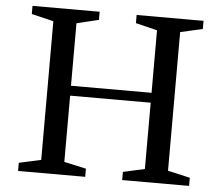

<svg xmlns="http://www.w3.org/2000/svg" viewBox="-53 -809 1002 869"><g transform="rotate(5 448.5 -375.0)"><path d="M533 0V-37L631 -59V-360H265V-59L365 -37V0H60V-37L160 -59V-689L60 -713V-750H365V-713L265 -689V-405H631V-689L533 -713V-750H837V-713L736 -690V-60L837 -37V0Z"/></g></svg>

Font: Ledger
Style: Regular
Weight: 400
Designer: Denis Masharov
Foundry: Denis Masharov
Version: 1.001